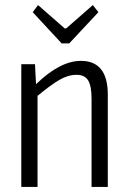

<svg xmlns="http://www.w3.org/2000/svg" viewBox="-20 -737 506 757"><path d="M223 -566 109 -689 130 -717 235 -625H241L346 -717L368 -689L253 -566ZM299 -497Q405 -497 405 -364V0H341V-347Q341 -398 327.5 -420Q314 -442 282 -442Q249 -442 215 -422.5Q181 -403 128 -359V0H64V-484H118L122 -405Q217 -497 299 -497Z"/></svg>

Font: exo2condensed_l
Style: Regular
Weight: 300
Width: 3
Designer: Natanael Gama
Version: Version 1.001;PS 001.001;hotconv 1.0.70;makeotf.lib2.5.58329